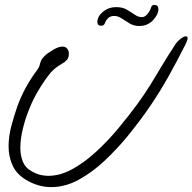

<svg xmlns="http://www.w3.org/2000/svg" viewBox="-20 -729 785 783"><path d="M189 34Q136 34 87 5Q47 -19 31 -55Q15 -91 15 -132Q15 -173 26.5 -216Q38 -259 51 -296Q66 -337 86.5 -374Q107 -411 129 -440Q139 -453 141.5 -463Q144 -473 147.5 -481.5Q151 -490 161.5 -500.5Q172 -511 197 -526Q219 -539 234 -539Q248 -539 254.5 -530Q261 -521 261 -510Q261 -488 245 -478L246 -477Q238 -473 219 -460.5Q200 -448 186 -432Q163 -404 138.5 -363.5Q114 -323 97 -279Q82 -241 72.5 -201Q63 -161 63 -126Q63 -94 73.5 -69Q84 -44 107 -32Q138 -12 178 -12Q224 -12 272.5 -38Q321 -64 369.5 -108Q418 -152 462 -205Q510 -263 540.5 -305Q571 -347 593.5 -383.5Q616 -420 639.5 -459.5Q663 -499 697 -551Q705 -562 717.5 -571.5Q730 -581 738 -581Q745 -581 745 -573Q745 -565 736 -547Q700 -476 667 -417Q634 -358 594.5 -299.5Q555 -241 499 -172Q456 -120 406 -73Q356 -26 301 4Q246 34 189 34ZM547 -623Q526 -623 508.5 -633.5Q491 -644 476 -654Q461 -664 446 -664Q419 -664 408 -635Q404 -624 393 -624Q377 -624 377 -639Q377 -662 400 -681Q423 -700 454 -700Q479 -700 496.5 -690Q514 -680 529 -669.5Q544 -659 558 -659Q571 -659 581.5 -672Q592 -685 596 -698Q599 -709 609 -709Q626 -709 626 -692Q626 -670 604 -646.5Q582 -623 547 -623Z"/></svg>

Font: Grape Nuts
Style: Regular
Weight: 400
Designer: Robert E. Leuschke
Foundry: Robert E. Leuschke
Version: Version 1.010; ttfautohint (v1.8.3)